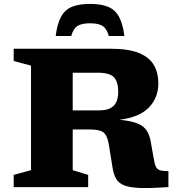

<svg xmlns="http://www.w3.org/2000/svg" viewBox="-20 -956 914 981"><path d="M50 -644.5V-707H545.5Q636.5 -707 689.8 -685.2Q743 -663.5 766 -623.8Q789 -584 789 -530Q789 -456.5 740.5 -406.5Q692 -356.5 589.5 -344Q651.5 -338.5 685 -324Q718.5 -309.5 732.8 -283.8Q747 -258 752.5 -219L765 -148.5Q769.5 -118.5 776.5 -104.2Q783.5 -90 798.2 -85.8Q813 -81.5 840.5 -81.5V0Q754.5 6 700.8 4.5Q647 3 617.2 -8Q587.5 -19 574 -41.5Q560.5 -64 555 -100L537.5 -209Q532 -244 522.5 -262.5Q513 -281 492.5 -287.8Q472 -294.5 433.5 -294.5H351.5V-86.5L430.5 -62.5V0H50V-62.5L138.5 -86.5V-620.5ZM486.5 -392Q535.5 -392 559.8 -414.5Q584 -437 584 -488Q584 -537.5 562.2 -561Q540.5 -584.5 480 -584.5H351.5V-392ZM440 -837Q396 -837 375 -822.8Q354 -808.5 344 -772H264.5Q272.5 -836 292.8 -871.8Q313 -907.5 349 -921.8Q385 -936 440 -936Q495 -936 531 -921.8Q567 -907.5 587.2 -871.8Q607.5 -836 615.5 -772H536Q526 -808.5 505 -822.8Q484 -837 440 -837Z"/></svg>

Font: Newsreader 6pt
Style: Bold
Weight: 700
Designer: Hugues Gentile
Foundry: Production Type
Version: Version 1.003; ttfautohint (v1.8.3)